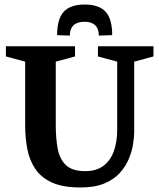

<svg xmlns="http://www.w3.org/2000/svg" viewBox="-20 -818 701 847"><path d="M336 9Q258 9 210 -12.5Q162 -34 136 -72.5Q110 -111 100.5 -160.5Q91 -210 91 -265V-546L6 -569V-614H311V-569L226 -546V-265Q226 -208 234.5 -162Q243 -116 271 -89.5Q299 -63 356 -63Q406 -63 437 -87Q468 -111 482.5 -152Q497 -193 497 -245V-546L412 -569V-614H657V-569L572 -546V-236Q572 -213 567 -181.5Q562 -150 548 -116.5Q534 -83 508 -54.5Q482 -26 440 -8.5Q398 9 336 9ZM288 -661 232 -663Q232 -734 261 -766Q290 -798 354 -798Q417 -798 446 -766Q475 -734 475 -663L416 -661Q416 -691 400 -706.5Q384 -722 353 -722Q321 -722 304.5 -706.5Q288 -691 288 -661Z"/></svg>

Font: Manuale
Style: Bold
Weight: 700
Version: Version 1.002